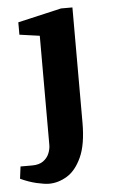

<svg xmlns="http://www.w3.org/2000/svg" viewBox="-64 -537 444 741"><g transform="rotate(-5 158.0 -167.0)"><path d="M96 168Q79 168 48.5 161Q18 154 -14 139L-8 92H37Q64 92 80 80.5Q96 69 103 52Q110 35 110 19V-404L32 -415V-463L201 -502H245V-56Q245 29 222.5 78Q200 127 166 147.5Q132 168 96 168Z"/></g></svg>

Font: Manuale
Style: Bold
Weight: 700
Version: Version 1.002